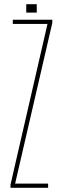

<svg xmlns="http://www.w3.org/2000/svg" viewBox="-20 -894 299 914"><path d="M30 0V-15L206 -780H41V-800H229V-785L52 -20H209V0ZM105 -834V-874H155V-834Z"/></svg>

Font: Big Shoulders Display Thin
Style: Regular
Weight: 100
Designer: Patric King
Foundry: XO Type Co
Version: Version 1.000; ttfautohint (v1.8.2)